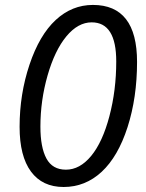

<svg xmlns="http://www.w3.org/2000/svg" viewBox="-20 -745 591 775"><path d="M533.2 -495.1Q533.2 -351.1 494.9 -231.9Q456.5 -112.8 390.4 -51.5Q324.2 9.8 236.8 9.8Q150.9 9.8 105 -52.5Q59.1 -114.7 59.1 -232.9Q59.1 -364.7 99.1 -484.1Q139.2 -603.5 204.8 -664.3Q270.5 -725.1 355 -725.1Q533.2 -725.1 533.2 -495.1ZM350.1 -654.8Q294.9 -654.8 248 -598.4Q201.2 -542 172.1 -440.7Q143.1 -339.4 143.1 -233.9Q143.1 -149.9 167.5 -105Q191.9 -60.1 246.1 -60.1Q302.2 -60.1 348.1 -115.7Q394 -171.4 421.6 -275.9Q449.2 -380.4 449.2 -497.1Q449.2 -654.8 350.1 -654.8Z"/></svg>

Font: CAA NEO Sans
Style: Italic
Weight: 400
Italic angle: -12°
Version: Version 1.10